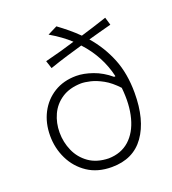

<svg xmlns="http://www.w3.org/2000/svg" viewBox="-141 -878 887 993"><g transform="rotate(-20 302.5 -381.0)"><path d="M186 -577.6 171.9 -620.6Q218.8 -632.3 261 -644Q303.2 -655.8 338.9 -667Q294.9 -708 230.5 -745.6L283.2 -772Q311 -751.5 338.4 -729Q365.7 -706.5 390.6 -681.6Q422.4 -691.4 459 -702.6Q495.6 -713.9 535.6 -727.5L548.3 -684.6Q513.7 -675.3 481.2 -666.7Q448.7 -658.2 420.4 -649.9Q479 -582.5 512.5 -500Q545.9 -417.5 545.9 -310.5Q545.9 -162.1 484.6 -75.9Q423.3 10.3 304.7 10.3Q226.6 10.3 171.9 -26.4Q117.2 -63 88.1 -122.6Q59.1 -182.1 59.1 -250.5Q59.1 -320.8 87.9 -376.2Q116.7 -431.6 168.9 -463.9Q221.2 -496.1 291 -496.1Q332 -496.1 381.3 -478.8Q430.7 -461.4 474.6 -424.3L481.9 -425.3Q455.1 -542.5 370.1 -634.8Q325.7 -622.1 282.7 -609.1Q239.7 -596.2 186 -577.6ZM492.2 -357.4Q455.6 -397 419.4 -417Q383.3 -437 352.8 -444.1Q322.3 -451.2 301.3 -451.2Q237.3 -449.7 194.8 -421.4Q152.3 -393.1 131.6 -347.9Q110.8 -302.7 110.8 -249.5Q110.8 -196.3 132.1 -148.2Q153.3 -100.1 196.5 -69.6Q239.7 -39.1 304.7 -37.6Q373.5 -39.1 418.7 -79.6Q463.9 -120.1 482.9 -191.7Q502 -263.2 492.2 -357.4Z"/></g></svg>

Font: Pinar-FD Light
Style: Regular
Weight: 300
Designer: Amin Abedi
Version: Version 2.000